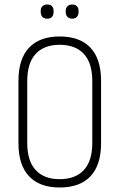

<svg xmlns="http://www.w3.org/2000/svg" viewBox="-20 -825 530 853"><path d="M245 8Q156 8 109 -42Q62 -92 62 -188V-466Q62 -563 109 -613Q156 -663 245 -663Q335 -663 382 -613Q429 -563 429 -466V-188Q429 -92 382 -42Q335 8 245 8ZM245 -29Q315 -29 352.5 -69.5Q390 -110 390 -190V-465Q390 -545 352.5 -585.5Q315 -626 245 -626Q176 -626 138.5 -585.5Q101 -545 101 -465V-190Q101 -110 138.5 -69.5Q176 -29 245 -29ZM190 -742Q176 -742 168.5 -750Q161 -758 161 -771V-778Q161 -790 168.5 -797.5Q176 -805 190 -805Q204 -805 211 -797.5Q218 -790 218 -778V-771Q218 -758 211 -750Q204 -742 190 -742ZM301 -742Q288 -742 280 -750Q272 -758 272 -771V-778Q272 -790 280 -797.5Q288 -805 301 -805Q314 -805 321.5 -797.5Q329 -790 329 -778V-771Q329 -758 321.5 -750Q314 -742 301 -742Z"/></svg>

Font: Sofia Sans Condensed ExtraLight
Style: Regular
Weight: 250
Version: Version 4.100